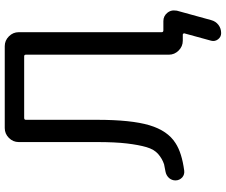

<svg xmlns="http://www.w3.org/2000/svg" viewBox="-90 -704 933 792"><g transform="rotate(-90 376.0 -308.5)"><path d="M638.7 -107.4Q638.7 -100.6 646.5 -100.6H684.6Q706.1 -100.6 719.7 -83Q728.5 -71.3 728.5 -57.6Q728.5 -51.8 727.5 -44.9L688.5 96.7Q683.6 115.2 668.9 126.5Q654.3 137.7 634.8 137.7Q619.1 137.7 609.4 125Q599.6 112.3 603.5 96.7L633.8 -13.7Q634.8 -15.6 632.8 -18.1Q630.9 -20.5 628.9 -20.5H603.5Q580.1 -20.5 563 -37.6Q545.9 -54.7 545.9 -78.1V-668Q545.9 -674.8 539.1 -674.8H285.2Q277.3 -674.8 277.3 -668V-375Q277.3 -233.4 254.9 -158.2Q232.4 -83 181.6 -50.8Q141.6 -24.4 67.4 -14.6Q51.8 -12.7 40 -22.5Q27.3 -34.2 27.3 -50.8Q27.3 -65.4 37.1 -77.1Q47.9 -88.9 63.5 -91.8Q81.1 -94.7 93.8 -97.7Q117.2 -105.5 136.2 -122.1Q155.3 -138.7 164.6 -170.4Q173.8 -202.1 179.7 -251Q185.5 -299.8 185.5 -375V-697.3Q185.5 -720.7 202.6 -737.8Q219.7 -754.9 243.2 -754.9H581.1Q604.5 -754.9 621.6 -737.8Q638.7 -720.7 638.7 -697.3Z"/></g></svg>

Font: Gen Jyuu Gothic Regular
Style: Regular
Weight: 400
Designer: [Source Han Sans]
Ryoko NISHIZUKA  (kana & ideographs); Paul D. Hunt (Latin, Greek & Cyrillic); Wenlong ZHANG  (bopomofo
Version: Version 1.002.20150607